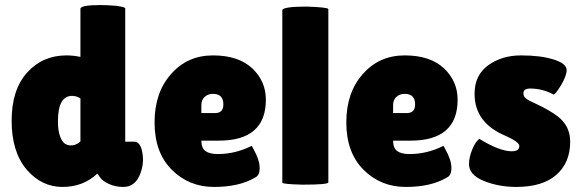

<svg xmlns="http://www.w3.org/2000/svg" viewBox="-20 -729 2299 759"><path d="M298 -504V-694Q298 -709 377 -709Q404 -709 440 -706Q475 -701 475 -696V-169H510Q536 -169 543 -124Q551 -79 531 -34Q511 10 467 10Q436 10 410 -2Q384 -14 374 -30L365 -43Q309 10 227 10Q144 10 85 -59Q26 -129 26 -252Q26 -375 88 -443Q149 -510 243 -510Q270 -510 298 -504ZM265 -350Q209 -350 209 -249Q209 -212 218 -188.5Q227 -165 241 -158.5Q255 -152 270 -155Q285 -158 298 -170V-340Q282 -350 265 -350Z M845 -173H776Q776 -144 792 -132Q808 -120 841 -120Q910 -120 974 -152Q975 -153 977 -149.5Q979 -146 983 -138Q1006 -97 1006.5 -66Q1007 -35 988 -27Q926 10 826 10Q727 10 659 -58Q591 -126 591 -245Q591 -364 657 -437Q721 -510 822 -510Q922 -510 977 -459Q1031 -408 1031 -335Q1031 -173 845 -173ZM776 -313V-282H830Q863 -282 863 -316Q863 -358 822 -358Q802 -358 789 -346Q776 -334 776 -313Z M1278 -693V-8Q1278 1 1176 1Q1096 -1 1096 -7V-688Q1096 -703 1193 -703Q1278 -700 1278 -693Z M1603 -173H1534Q1534 -144 1550 -132Q1566 -120 1599 -120Q1668 -120 1732 -152Q1733 -153 1735 -149.5Q1737 -146 1741 -138Q1764 -97 1764.5 -66Q1765 -35 1746 -27Q1684 10 1584 10Q1485 10 1417 -58Q1349 -126 1349 -245Q1349 -364 1415 -437Q1479 -510 1580 -510Q1680 -510 1735 -459Q1789 -408 1789 -335Q1789 -173 1603 -173ZM1534 -313V-282H1588Q1621 -282 1621 -316Q1621 -358 1580 -358Q1560 -358 1547 -346Q1534 -334 1534 -313Z M1834 -80Q1834 -107 1847 -138.5Q1860 -170 1875 -180Q1955 -131 2003 -131Q2033 -131 2033 -152Q2033 -167 1981 -191Q1856 -242 1856 -358Q1856 -432 1910 -471Q1964 -510 2040 -510Q2117 -510 2168 -494Q2220 -478 2220 -452Q2220 -430 2199 -394Q2177 -358 2169 -355Q2125 -379 2076 -379Q2049 -379 2049 -360Q2049 -348 2059.5 -339.5Q2070 -331 2098 -319Q2152 -294 2186 -268Q2234 -230 2234 -169Q2234 -86 2179.5 -38Q2125 10 2021 10Q1951 10 1892 -14Q1834 -38 1834 -80Z"/></svg>

Font: FC Lilita One
Style: Regular
Weight: 400
Designer: Juan Montoreano
Foundry: Juan Montoreano
Version: Version 1.002